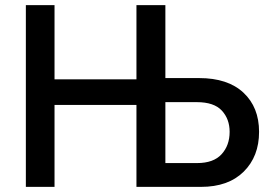

<svg xmlns="http://www.w3.org/2000/svg" viewBox="-20 -730 1064 750"><path d="M81 0V-710H193V-420H513V-710H626V-425H758Q870 -425 931 -368Q992 -311 992 -215Q992 -119 932 -59.5Q872 0 765 0H513V-320H193V0ZM626 -93H750Q814 -93 845.5 -127.5Q877 -162 877 -215Q877 -265 846.5 -298Q816 -331 749 -331H626Z"/></svg>

Font: Raleway-v4020 SemiBold
Style: Regular
Weight: 600
Designer: Matt McInerney, Pablo Impallari, Rodrigo Fuenzalida
Foundry: Matt McInerney, Pablo Impallari, Rodrigo Fuenzalida
Version: Version 4.020;PS 004.020;hotconv 1.0.88;makeotf.lib2.5.64775